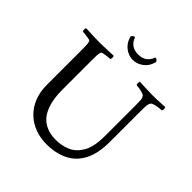

<svg xmlns="http://www.w3.org/2000/svg" viewBox="-214 -971 1133 1133"><g transform="rotate(45 353.0 -404.5)"><path d="M440 -813Q448 -813 454.5 -807.5Q461 -802 461 -797Q461 -793 460 -791Q450 -753 420 -730.5Q390 -708 355 -708Q320 -708 290.5 -730.5Q261 -753 250 -791Q249 -793 249 -797Q249 -802 256 -807.5Q263 -813 270 -813Q291 -753 355 -753Q419 -753 440 -813ZM144 -642Q173 -642 200.5 -643.5Q228 -645 258 -646Q262 -642 261.5 -632Q261 -622 258 -618Q252 -618 236.5 -616.5Q221 -615 207 -612Q193 -609 191 -603Q187 -591 186.5 -571.5Q186 -552 186 -530V-289Q186 -228 198.5 -183Q211 -138 234 -109Q280 -53 368 -53Q419 -53 461 -72Q503 -91 529.5 -137.5Q556 -184 557 -268V-532Q557 -558 556 -573Q555 -588 547 -600Q544 -605 530 -609.5Q516 -614 500.5 -616.5Q485 -619 477 -619Q473 -624 473.5 -633.5Q474 -643 475 -647Q504 -646 527.5 -644.5Q551 -643 583 -643Q606 -643 620.5 -643.5Q635 -644 650.5 -645Q666 -646 688 -647Q690 -643 691 -635Q692 -627 688 -619Q682 -619 665 -617Q648 -615 632 -610.5Q616 -606 612 -600Q605 -589 603.5 -575Q602 -561 602 -533V-270Q602 -173 570 -112.5Q538 -52 480.5 -24Q423 4 347 4Q295 4 250 -13Q205 -30 173 -61Q139 -93 120 -140Q101 -187 101 -245V-530Q101 -552 100.5 -571.5Q100 -591 96 -603Q95 -609 80.5 -612Q66 -615 50.5 -616.5Q35 -618 29 -618Q26 -622 25.5 -632Q25 -642 29 -646Q59 -645 87.5 -643.5Q116 -642 144 -642Z"/></g></svg>

Font: Amiri
Style: Regular
Weight: 400
Designer: Khaled Hosny
Version: Version 0.114